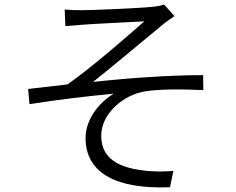

<svg xmlns="http://www.w3.org/2000/svg" viewBox="-20 -785 1040 846"><path d="M265 -743 268 -670C288 -672 317 -674 343 -676C386 -680 571 -688 616 -691C552 -635 389 -491 277 -413C226 -407 158 -399 104 -393L110 -326C234 -346 371 -362 481 -372C427 -341 357 -267 357 -177C357 -26 487 50 729 40L744 -32C708 -29 661 -27 602 -35C510 -48 426 -82 426 -187C426 -284 524 -369 623 -383C682 -392 777 -393 876 -388L875 -454C728 -454 545 -441 390 -424C472 -489 625 -617 700 -679C713 -690 737 -706 749 -714L703 -765C692 -761 674 -757 652 -755C595 -749 385 -740 341 -740C311 -740 288 -741 265 -743Z"/></svg>

Font: Noto Sans JP DemiLight
Style: Regular
Weight: 350
Designer: Ryoko NISHIZUKA 西塚涼子 (kana, bopomofo & ideographs); Paul D. Hunt (Latin, Greek & Cyrillic); Sandoll Communications 산돌커뮤니
Foundry: Adobe
Version: Version 2.004;hotconv 1.0.118;makeotfexe 2.5.65603